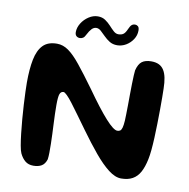

<svg xmlns="http://www.w3.org/2000/svg" viewBox="-85 -834 923 940"><g transform="rotate(10 377.0 -363.5)"><path d="M141.5 24Q117 24 101 11Q85 -2 74 -25Q68.5 -37 64 -62.5Q59.5 -88 55.8 -121.2Q52 -154.5 49 -190.8Q46 -227 44 -262.2Q42 -297.5 41 -326.2Q40 -355 40 -372Q40 -439 49.5 -486.5Q59 -534 83.2 -559.2Q107.5 -584.5 153 -584.5Q183 -584.5 210.2 -565.2Q237.5 -546 271.2 -504.2Q305 -462.5 354 -395Q417 -306 457.5 -261Q498 -216 516.5 -216Q525 -216 530.8 -219.8Q536.5 -223.5 540 -235.5Q543.5 -247.5 545 -271Q545.5 -281.5 546 -302Q546.5 -322.5 546.8 -348.8Q547 -375 547.2 -402.5Q547.5 -430 548 -454.8Q548.5 -479.5 549.5 -497.5Q550.5 -515.5 551.5 -522.5Q559.5 -554.5 576.2 -567Q593 -579.5 622.5 -579.5Q645 -579.5 660.5 -572Q676 -564.5 685.5 -549.2Q695 -534 699.5 -511.5Q704 -489 704.5 -459Q705 -442.5 705.2 -415.2Q705.5 -388 705.2 -354.2Q705 -320.5 704.2 -284.5Q703.5 -248.5 702 -214.2Q700.5 -180 697.8 -151.8Q695 -123.5 691 -105Q683 -66 669 -40.2Q655 -14.5 632.2 -1.8Q609.5 11 575.5 11Q546 11 512 -15.2Q478 -41.5 440 -87.2Q402 -133 360 -191Q333 -228 310.8 -258.8Q288.5 -289.5 271.8 -311.5Q255 -333.5 243 -345.2Q231 -357 225 -357Q212 -357 206.8 -343.2Q201.5 -329.5 201.5 -288Q201.5 -268 202.2 -244.2Q203 -220.5 204.2 -195.2Q205.5 -170 206.5 -144.8Q207.5 -119.5 208 -96.2Q208.5 -73 208.2 -53.2Q208 -33.5 206 -19Q198.5 5 182.2 14.5Q166 24 141.5 24ZM257.5 -631Q247 -631 240 -637.2Q233 -643.5 233 -656.5Q233 -679 246.5 -700.8Q260 -722.5 281.8 -736.8Q303.5 -751 327 -751Q348.5 -751 364 -740.5Q379.5 -730 391.8 -716.5Q404 -703 415.5 -692.5Q427 -682 439.5 -682Q455 -682 464.5 -688.8Q474 -695.5 482.5 -715.5Q489.5 -731.5 496.2 -737.2Q503 -743 513.5 -743Q521 -743 527.5 -737.5Q534 -732 534 -716.5Q534 -693 520.8 -672.8Q507.5 -652.5 486.8 -640.2Q466 -628 443 -628Q421 -628 405 -638Q389 -648 376.2 -661Q363.5 -674 352.2 -684Q341 -694 329 -694Q316.5 -694 306.2 -683.2Q296 -672.5 287 -654.5Q280.5 -640.5 273.2 -635.8Q266 -631 257.5 -631Z"/></g></svg>

Font: Gluten Thin Medium
Style: Regular
Weight: 500
Version: Version 1.300